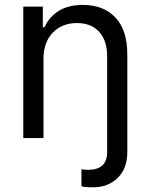

<svg xmlns="http://www.w3.org/2000/svg" viewBox="-20 -573 625 797"><path d="M323.9 -552.6Q409.4 -552.6 459 -500.4Q508.5 -448.2 508.5 -346.6V58.2Q508.5 126.4 468.4 165.5Q428.3 204.5 366.5 204.5Q331 204.5 318.2 200.3V129.3Q332.4 132.1 345.2 132.1Q424.7 132.1 424.7 58.2V-340.9Q424.7 -404.8 391.5 -441.1Q358.3 -477.3 299.7 -477.3Q237.9 -477.3 199.2 -437.5Q160.5 -397.7 160.5 -328.1V0H76.7V-545.5H157.7V-460.2H164.8Q184.7 -503.6 224.4 -528.1Q264.2 -552.6 323.9 -552.6Z"/></svg>

Font: TID UI
Style: Regular
Weight: 400
Designer: The TID Project Authors
Foundry: Bakken & Bæck
Version: Version 1.001;hotconv 1.0.109;makeotfexe 2.5.65596